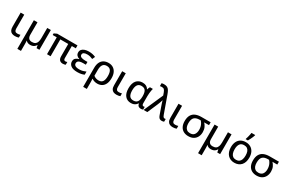

<svg xmlns="http://www.w3.org/2000/svg" viewBox="189 -2542 6749 4522"><g transform="rotate(30 3564.0 -281.5)"><path d="M178.2 -538.1V-160.2Q178.2 -114.7 197.3 -92.3Q216.3 -69.8 254.9 -69.8Q276.9 -69.8 299.8 -73.7Q322.8 -77.6 337.9 -82.5V-7.3Q322.3 0 294.4 4.9Q266.6 9.8 238.3 9.8Q192.4 9.8 157 -5.1Q121.6 -20 101.3 -56.6Q81.1 -93.3 81.1 -158.7V-538.1Z M901.4 -538.1V0H823.7L809.1 -74.2H804.2Q788.1 -47.4 766.6 -28.6Q745.1 -9.8 716.6 0Q688 9.8 651.4 9.8Q612.3 9.8 584 -2.9Q555.7 -15.6 537.1 -38.1H533.7Q535.2 -26.4 536.1 -8.1Q537.1 10.3 537.6 32.5Q538.1 54.7 538.1 78.6V240.2H439.9V-538.1H538.1V-198.7Q538.1 -135.7 566.9 -103Q595.7 -70.3 654.3 -70.3Q710.9 -70.3 743.4 -92.5Q775.9 -114.7 789.8 -157.7Q803.7 -200.7 803.7 -262.2V-538.1Z M1565.4 -69.3Q1580.1 -69.3 1592.5 -72.8Q1605 -76.2 1614.3 -81.1V-5.9Q1604 0 1584 4.9Q1564 9.8 1539.1 9.8Q1482.4 9.8 1451.4 -23.4Q1420.4 -56.6 1420.4 -124V-458.5H1205.1V0H1107.9V-458.5H997.6V-502L1074.2 -538.1H1626V-458.5H1518.1V-130.4Q1518.1 -97.2 1531.2 -83.3Q1544.4 -69.3 1565.4 -69.3Z M2023.9 -318.4V-242.7H1949.7Q1897.9 -242.7 1864.3 -232.9Q1830.6 -223.1 1814.2 -203.1Q1797.9 -183.1 1797.9 -153.8Q1797.9 -124 1815.2 -105.2Q1832.5 -86.4 1864.3 -77.6Q1896 -68.8 1939 -68.8Q1995.1 -68.8 2040 -81.5Q2085 -94.2 2118.7 -109.9V-26.4Q2086.4 -10.3 2040.8 -0.2Q1995.1 9.8 1933.1 9.8Q1813 9.8 1756.6 -34.4Q1700.2 -78.6 1700.2 -146.5Q1700.2 -206.1 1735.6 -235.8Q1771 -265.6 1822.8 -278.8V-283.7Q1774.9 -296.9 1748.3 -327.4Q1721.7 -357.9 1721.7 -405.8Q1721.7 -453.1 1749.5 -484.6Q1777.3 -516.1 1825.2 -532Q1873 -547.9 1933.6 -547.9Q1990.2 -547.9 2035.2 -537.8Q2080.1 -527.8 2120.1 -509.8L2085.9 -434.1Q2052.7 -449.2 2016.8 -459.5Q1981 -469.7 1934.1 -469.7Q1874 -469.7 1843.8 -451.2Q1813.5 -432.6 1813.5 -397Q1813.5 -355 1853 -336.7Q1892.6 -318.4 1963.4 -318.4Z M2708 -269.5Q2708 -179.2 2679.9 -116.7Q2651.9 -54.2 2599.6 -22.2Q2547.4 9.8 2475.1 9.8Q2433.6 9.8 2395.8 -2Q2357.9 -13.7 2329.6 -34.2H2323.7Q2326.2 -14.6 2327.6 20.5Q2329.1 55.7 2329.1 96.2V240.2H2230V-275.4Q2230 -365.7 2259 -426Q2288.1 -486.3 2342.5 -517.1Q2397 -547.9 2472.2 -547.9Q2542 -547.9 2595.2 -515.6Q2648.4 -483.4 2678.2 -421.4Q2708 -359.4 2708 -269.5ZM2468.8 -466.3Q2397.9 -466.3 2363.5 -419.2Q2329.1 -372.1 2329.1 -275.9V-119.1Q2356.4 -95.2 2392.3 -83Q2428.2 -70.8 2466.8 -70.8Q2541 -70.8 2574.2 -120.1Q2607.4 -169.4 2607.4 -269.5Q2607.4 -369.6 2575 -418Q2542.5 -466.3 2468.8 -466.3Z M2939 -538.1V-160.2Q2939 -114.7 2958 -92.3Q2977.1 -69.8 3015.6 -69.8Q3037.6 -69.8 3060.5 -73.7Q3083.5 -77.6 3098.6 -82.5V-7.3Q3083 0 3055.2 4.9Q3027.3 9.8 2999 9.8Q2953.1 9.8 2917.7 -5.1Q2882.3 -20 2862.1 -56.6Q2841.8 -93.3 2841.8 -158.7V-538.1Z M3409.7 -70.3Q3461.9 -70.3 3493.4 -91.1Q3524.9 -111.8 3539.3 -154.3Q3553.7 -196.8 3554.2 -262.2V-269.5Q3554.2 -366.2 3522.7 -416.3Q3491.2 -466.3 3409.2 -466.3Q3338.9 -466.3 3304.9 -415Q3271 -363.8 3271 -266.1Q3271 -168.9 3304.7 -119.6Q3338.4 -70.3 3409.7 -70.3ZM3388.7 9.8Q3290 9.8 3230.2 -60.1Q3170.4 -129.9 3170.4 -267.1Q3170.4 -403.3 3230.5 -475.3Q3290.5 -547.4 3397.5 -547.4Q3456.5 -547.4 3495.8 -526.1Q3535.2 -504.9 3560.1 -463.4H3566.4Q3570.3 -481.4 3578.4 -502Q3586.4 -522.5 3597.2 -538.1H3676.3Q3668.9 -515.6 3662.8 -481Q3656.7 -446.3 3652.8 -406.2Q3648.9 -366.2 3648.9 -327.6V-131.8Q3648.9 -97.7 3661.1 -84.5Q3673.3 -71.3 3690.9 -71.3Q3698.7 -71.3 3707.8 -73Q3716.8 -74.7 3721.2 -76.7V-2.4Q3716.3 0.5 3706.8 3.2Q3697.3 5.9 3686 7.8Q3674.8 9.8 3664.1 9.8Q3623.5 9.8 3598.4 -8.5Q3573.2 -26.9 3562 -75.2H3554.7Q3540 -51.8 3518.3 -32.5Q3496.6 -13.2 3464.8 -1.7Q3433.1 9.8 3388.7 9.8Z M3733.9 0 3964.8 -524.4 3939.9 -594.7Q3921.9 -641.1 3901.6 -662.6Q3881.3 -684.1 3839.8 -684.1Q3823.2 -684.1 3809.8 -682.1Q3796.4 -680.2 3786.1 -677.7V-757.8Q3794.9 -760.3 3806.4 -762Q3817.9 -763.7 3830.3 -764.9Q3842.8 -766.1 3854.5 -766.1Q3907.2 -766.1 3940.2 -748.3Q3973.1 -730.5 3995.1 -693.8Q4017.1 -657.2 4037.1 -601.6L4203.6 -136.2Q4212.4 -111.8 4221.2 -97.9Q4230 -84 4239.7 -77.9Q4249.5 -71.8 4261.7 -71.8Q4269 -71.8 4277.6 -73.5Q4286.1 -75.2 4292 -76.7V-2.4Q4284.7 1 4274.4 3.7Q4264.2 6.3 4252.7 8.1Q4241.2 9.8 4230 9.8Q4202.1 9.8 4182.6 0.5Q4163.1 -8.8 4149.2 -28.3Q4135.3 -47.9 4124.5 -77.1L4053.7 -277.8Q4047.9 -294.9 4041.3 -314.2Q4034.7 -333.5 4028.3 -352.5Q4022 -371.6 4017.1 -388.9Q4012.2 -406.2 4009.3 -418.9H4005.9Q3997.6 -388.2 3984.6 -352.3Q3971.7 -316.4 3957.5 -282.2L3835.4 0Z M4470.7 -538.1V-160.2Q4470.7 -114.7 4489.7 -92.3Q4508.8 -69.8 4547.4 -69.8Q4569.3 -69.8 4592.3 -73.7Q4615.2 -77.6 4630.4 -82.5V-7.3Q4614.7 0 4586.9 4.9Q4559.1 9.8 4530.8 9.8Q4484.9 9.8 4449.5 -5.1Q4414.1 -20 4393.8 -56.6Q4373.5 -93.3 4373.5 -158.7V-538.1Z M5203.6 -243.2Q5203.6 -170.9 5174.8 -113.8Q5146 -56.6 5089.8 -23.4Q5033.7 9.8 4950.7 9.8Q4875.5 9.8 4819.3 -21.2Q4763.2 -52.2 4732.7 -111.8Q4702.1 -171.4 4702.1 -257.8Q4702.1 -357.4 4737.5 -419.2Q4772.9 -481 4839.1 -509.5Q4905.3 -538.1 4996.6 -538.1H5247.6V-460H5116.2Q5154.8 -421.4 5179.2 -367.9Q5203.6 -314.5 5203.6 -243.2ZM4803.2 -257.8Q4803.2 -202.6 4818.6 -160.6Q4834 -118.7 4867.2 -94.7Q4900.4 -70.8 4953.1 -70.8Q5031.7 -70.8 5067.4 -120.1Q5103 -169.4 5103 -247.6Q5103 -290.5 5094 -328.4Q5085 -366.2 5067.4 -398.9Q5049.8 -431.6 5024.4 -460H4994.1Q4897 -460 4850.1 -413.8Q4803.2 -367.7 4803.2 -257.8Z M5815.9 -538.1V0H5738.3L5723.6 -74.2H5718.8Q5702.6 -47.4 5681.2 -28.6Q5659.7 -9.8 5631.1 0Q5602.5 9.8 5565.9 9.8Q5526.9 9.8 5498.5 -2.9Q5470.2 -15.6 5451.7 -38.1H5448.2Q5449.7 -26.4 5450.7 -8.1Q5451.7 10.3 5452.1 32.5Q5452.6 54.7 5452.6 78.6V240.2H5354.5V-538.1H5452.6V-198.7Q5452.6 -135.7 5481.4 -103Q5510.3 -70.3 5568.8 -70.3Q5625.5 -70.3 5658 -92.5Q5690.4 -114.7 5704.3 -157.7Q5718.3 -200.7 5718.3 -262.2V-538.1Z M6453.6 -270Q6453.6 -203.6 6436.3 -151.6Q6418.9 -99.6 6386 -63.7Q6353 -27.8 6306.6 -9Q6260.3 9.8 6201.7 9.8Q6147 9.8 6101.3 -9Q6055.7 -27.8 6022.5 -63.7Q5989.3 -99.6 5971.2 -151.6Q5953.1 -203.6 5953.1 -270Q5953.1 -358.4 5983.4 -420.7Q6013.7 -482.9 6070.1 -515.4Q6126.5 -547.9 6204.6 -547.9Q6278.8 -547.9 6335 -515.1Q6391.1 -482.4 6422.4 -420.4Q6453.6 -358.4 6453.6 -270ZM6053.7 -270Q6053.7 -208 6069.6 -163.3Q6085.4 -118.7 6118.4 -94.7Q6151.4 -70.8 6203.6 -70.8Q6254.9 -70.8 6288.1 -94.7Q6321.3 -118.7 6336.9 -163.3Q6352.5 -208 6352.5 -270Q6352.5 -331.5 6336.9 -375.5Q6321.3 -419.4 6288.3 -442.9Q6255.4 -466.3 6202.6 -466.3Q6125.5 -466.3 6089.6 -414.8Q6053.7 -363.3 6053.7 -270ZM6161.1 -606V-619.6Q6168 -638.2 6174.8 -661.1Q6181.6 -684.1 6187.5 -709.2Q6193.4 -734.4 6198.2 -758.5Q6203.1 -782.7 6205.6 -802.7H6305.7V-792Q6299.3 -768.1 6285.4 -735.6Q6271.5 -703.1 6254.6 -668.9Q6237.8 -634.8 6220.2 -606Z M7060.5 -243.2Q7060.5 -170.9 7031.7 -113.8Q7002.9 -56.6 6946.8 -23.4Q6890.6 9.8 6807.6 9.8Q6732.4 9.8 6676.3 -21.2Q6620.1 -52.2 6589.6 -111.8Q6559.1 -171.4 6559.1 -257.8Q6559.1 -357.4 6594.5 -419.2Q6629.9 -481 6696 -509.5Q6762.2 -538.1 6853.5 -538.1H7104.5V-460H6973.1Q7011.7 -421.4 7036.1 -367.9Q7060.5 -314.5 7060.5 -243.2ZM6660.2 -257.8Q6660.2 -202.6 6675.5 -160.6Q6690.9 -118.7 6724.1 -94.7Q6757.3 -70.8 6810.1 -70.8Q6888.7 -70.8 6924.3 -120.1Q6960 -169.4 6960 -247.6Q6960 -290.5 6950.9 -328.4Q6941.9 -366.2 6924.3 -398.9Q6906.7 -431.6 6881.3 -460H6851.1Q6753.9 -460 6707 -413.8Q6660.2 -367.7 6660.2 -257.8Z"/></g></svg>

Font: Open Sans Medium
Style: Regular
Weight: 500
Designer: Monotype Design Team
Foundry: Monotype Imaging Inc.
Version: Version 3.000